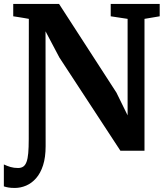

<svg xmlns="http://www.w3.org/2000/svg" viewBox="-50 -763 843 972"><path d="M25 188.5Q5 188.5 -7.5 186.2Q-20 184 -30.5 180.5V69.5Q-13.5 77.5 3.5 82.5Q20.5 87.5 41.5 87.5Q57 87.5 67.5 80.5Q78 73.5 84.2 57Q90.5 40.5 93 12.2Q95.5 -16 95.5 -59L96 -667.5Q83 -670 69.5 -672.2Q56 -674.5 43 -676.5Q30 -678.5 17 -680.5V-743H249L539.5 -294L596 -179V-667.5L510.5 -680.5V-743H758.5V-680.5L681.5 -667.5V0H559.5L250.5 -472L180.5 -604.5L181 -23.5Q181 33.5 168 73.8Q155 114 132.8 139.2Q110.5 164.5 82.5 176.5Q54.5 188.5 25 188.5Z"/></svg>

Font: Merriweather Light 18pt
Style: Bold
Weight: 700
Version: Version 2.100